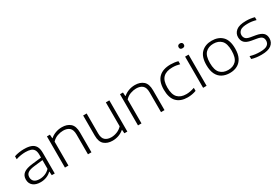

<svg xmlns="http://www.w3.org/2000/svg" viewBox="73 -1814 4196 2886"><g transform="rotate(-30 2171.0 -371.0)"><path d="M239.5 8.5Q154.5 8.5 108.2 -30.5Q62 -69.5 62 -137Q62 -205 110 -242.8Q158 -280.5 268 -292.5L425 -310.5V-360Q425 -415 406.2 -445.2Q387.5 -475.5 351.2 -487.2Q315 -499 262 -499Q227 -499 183.5 -492.8Q140 -486.5 96.5 -471.5V-522.5Q134 -536 179.5 -542.8Q225 -549.5 267 -549.5Q337 -549.5 385.8 -532Q434.5 -514.5 459.5 -472.8Q484.5 -431 484.5 -358V0H433L428.5 -64H423.5Q393 -31.5 343.8 -11.5Q294.5 8.5 239.5 8.5ZM124.5 -141Q124.5 -94 155 -67Q185.5 -40 250 -40Q298 -40 343.5 -58.5Q389 -77 425 -114.5V-266.5L270 -248.5Q191 -239 157.8 -213.2Q124.5 -187.5 124.5 -141Z M661.5 0V-541.5H713L717.5 -477H722Q763 -512.5 814.8 -531Q866.5 -549.5 922.5 -549.5Q1012 -549.5 1066.8 -502.2Q1121.5 -455 1121.5 -344V0H1061V-343Q1061 -426.5 1021.5 -460.8Q982 -495 913 -495Q867 -495 814.8 -477Q762.5 -459 722 -415.5V0Z M1486.5 9Q1399 9 1344.5 -37.5Q1290 -84 1290 -193V-541.5H1350.5V-196Q1350.5 -112 1390.5 -78.8Q1430.5 -45.5 1495 -45.5Q1543.5 -45.5 1594.2 -65Q1645 -84.5 1684 -126V-541.5H1744.5V0H1693L1688.5 -62H1684Q1644 -27 1593 -9Q1542 9 1486.5 9Z M1929.5 0V-541.5H1981L1985.5 -477H1990Q2031 -512.5 2082.8 -531Q2134.5 -549.5 2190.5 -549.5Q2280 -549.5 2334.8 -502.2Q2389.5 -455 2389.5 -344V0H2329V-343Q2329 -426.5 2289.5 -460.8Q2250 -495 2181 -495Q2135 -495 2082.8 -477Q2030.5 -459 1990 -415.5V0Z M2790 9.5Q2667.5 9.5 2600.5 -59Q2533.5 -127.5 2533.5 -270.5Q2533.5 -412.5 2604.8 -481Q2676 -549.5 2810 -549.5Q2843.5 -549.5 2876.8 -545Q2910 -540.5 2938.5 -532V-479Q2908.5 -487.5 2878.2 -492.2Q2848 -497 2813.5 -497Q2705 -497 2650.5 -444Q2596 -391 2596 -272Q2596 -151 2647.2 -97Q2698.5 -43 2795.5 -43Q2827 -43 2861.5 -49.2Q2896 -55.5 2938.5 -69.5V-17Q2867 9.5 2790 9.5Z M3059.5 0V-541.5H3120V0ZM3090 -669.5Q3045 -669.5 3045 -710.5Q3045 -730 3057 -741.2Q3069 -752.5 3090 -752.5Q3111 -752.5 3123 -741.2Q3135 -730 3135 -710.5Q3135 -669.5 3090 -669.5Z M3522.5 9.5Q3448 9.5 3391.8 -20Q3335.5 -49.5 3304.2 -111.5Q3273 -173.5 3273 -270.5Q3273 -414 3341.8 -481.8Q3410.5 -549.5 3522.5 -549.5Q3636.5 -549.5 3704.5 -483Q3772.5 -416.5 3772.5 -270.5Q3772.5 -175 3741 -113Q3709.5 -51 3653.2 -20.8Q3597 9.5 3522.5 9.5ZM3522.5 -42.5Q3609 -42.5 3659.8 -94.8Q3710.5 -147 3710.5 -270Q3710.5 -394 3659.8 -445.8Q3609 -497.5 3522.5 -497.5Q3436.5 -497.5 3385.5 -445.8Q3334.5 -394 3334.5 -271.5Q3334.5 -147.5 3385.5 -95Q3436.5 -42.5 3522.5 -42.5Z M4070.5 9.5Q4023.5 9.5 3982.5 4Q3941.5 -1.5 3902 -13.5V-63.5Q3948.5 -50 3989 -44.8Q4029.5 -39.5 4072.5 -39.5Q4161.5 -39.5 4198.5 -66.5Q4235.5 -93.5 4235.5 -141Q4235.5 -180.5 4213.5 -202.8Q4191.5 -225 4131 -235.5L4043.5 -250.5Q3962.5 -264.5 3928.2 -301Q3894 -337.5 3894 -395.5Q3894 -462 3947.2 -505.8Q4000.5 -549.5 4120.5 -549.5Q4196.5 -549.5 4265 -530V-480Q4226 -491 4191.8 -495.8Q4157.5 -500.5 4121 -500.5Q4026.5 -500.5 3990.2 -471.2Q3954 -442 3954 -398Q3954 -364 3974.5 -338.8Q3995 -313.5 4054.5 -303L4142 -288Q4223 -274 4259.5 -240.5Q4296 -207 4296 -146Q4296 -75 4241 -32.8Q4186 9.5 4070.5 9.5Z"/></g></svg>

Font: Encode Sans Expanded Light
Style: Regular
Weight: 300
Width: 7
Designer: Multiple Designers
Foundry: Impallari Type
Version: Version 3.000; ttfautohint (v1.8.3) -l 8 -r 50 -G 200 -x 14 